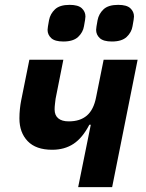

<svg xmlns="http://www.w3.org/2000/svg" viewBox="-20 -771 601 791"><path d="M302 0 354 -257H348Q320 -203 283 -178.5Q246 -154 195 -154Q128 -154 94 -189.5Q60 -225 60 -283Q60 -303 62 -322Q64 -341 67 -356L101 -525H241L209 -364Q208 -355 206.5 -343Q205 -331 205 -320Q205 -296 220 -283.5Q235 -271 263 -271Q287 -271 305.5 -277Q324 -283 338 -295Q352 -307 361.5 -326Q371 -345 376 -371L407 -525H547L442 0ZM241 -600Q206 -600 191 -614Q176 -628 176 -648Q176 -653 177.5 -662Q179 -671 182 -688Q187 -714 206.5 -732.5Q226 -751 267 -751Q302 -751 317 -737Q332 -723 332 -703Q332 -698 330.5 -689Q329 -680 326 -663Q322 -638 302 -619Q282 -600 241 -600ZM441 -600Q406 -600 391 -614Q376 -628 376 -648Q376 -653 377.5 -662Q379 -671 382 -688Q387 -714 406.5 -732.5Q426 -751 467 -751Q502 -751 517 -737Q532 -723 532 -703Q532 -698 530.5 -689Q529 -680 526 -663Q522 -638 502 -619Q482 -600 441 -600Z"/></svg>

Font: IBM Plex Sans
Style: Bold Italic
Weight: 700
Italic angle: -11.31°
Designer: Mike Abbink, Paul van der Laan, Pieter van Rosmalen
Foundry: Bold Monday
Version: Version 3.201